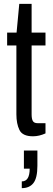

<svg xmlns="http://www.w3.org/2000/svg" viewBox="-20 -695 274 996"><path d="M151 12Q97 12 81 -20.5Q65 -53 65 -102V-459H17V-526H66L80 -675H144V-526H216V-459H144V-102Q144 -78 150.5 -67Q157 -56 175 -56H216V-3Q183 12 151 12ZM93 281V246Q134 246 134 180H104V86H174V165Q174 228 153.5 254.5Q133 281 93 281Z"/></svg>

Font: Archivo Condensed
Style: Regular
Weight: 400
Width: 3
Designer: Hector Gatti
Foundry: Omnibus-Type
Version: Version 2.001; ttfautohint (v1.8.3)